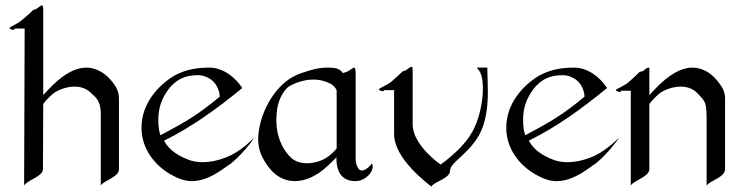

<svg xmlns="http://www.w3.org/2000/svg" viewBox="-20 -667 2728 707"><path d="M134.8 -647C131.8 -647 128.9 -646 118.2 -637.2C112.8 -631.8 103 -630.9 103 -630.9C103 -630.9 82 -609.9 62 -594.2C43.9 -578.1 15.1 -567.9 15.1 -564C15.1 -560.1 25.9 -557.1 28.8 -557.1C33.2 -557.1 34.2 -562 34.2 -562H70.8C70.8 -562 68.8 1 68.8 16.1C80.1 -3.9 138.2 -17.1 138.2 -43.9C138.2 -43.9 139.2 -237.8 139.2 -284.2C148.9 -297.9 168.9 -317.9 182.1 -327.1C195.8 -335.9 225.1 -348.1 254.9 -348.1C277.8 -348.1 300.8 -340.8 317.9 -321.8C330.1 -311 351.1 -295.9 351.1 -250V16.1C360.8 -2 418 -14.2 418 -43.9V-304.2C418 -333 404.8 -350.1 397.9 -359.9C372.1 -396 335.9 -418 297.9 -418C257.8 -418 217.8 -395 176.8 -356C167 -346.2 151.9 -331.1 139.2 -316.9V-623C139.2 -636.2 139.2 -647 134.8 -647Z M789.1 -311C710.9 -246.1 666 -219.2 570.8 -168.9C564.9 -185.1 563 -204.1 563 -225.1C563 -271 575.2 -303.2 600.1 -337.9C611.8 -354 629.9 -370.1 649.9 -378.9C671.9 -389.2 695.8 -390.1 710 -390.1C729 -390.1 750 -380.9 763.2 -369.1C779.8 -354 789.1 -329.1 789.1 -311ZM872.1 -342.8C846.2 -383.8 798.8 -418 752.9 -418C709 -418 668.9 -413.1 623 -389.2C563 -353 501 -287.1 501 -195.8C501 -139.2 529.8 -70.8 607.9 -24.9C634.8 -9.8 661.1 0 685.1 0C746.1 0 794.9 -41 821.8 -59.1C859.9 -83 918 -158.2 914.1 -158.2C914.1 -158.2 876 -118.2 830.1 -95.2C798.8 -80.1 760.7 -69.8 726.1 -69.8C706.1 -69.8 687 -73.2 670.9 -80.1C639.2 -92.8 604 -111.8 584 -148.9C688 -200.2 780.8 -268.1 872.1 -342.8Z M1284.7 -418C1282.7 -418 1277.8 -416 1268.6 -409.2C1264.6 -404.8 1249.5 -399.9 1242.7 -397.9C1231.4 -415 1212.9 -418 1189.5 -418C1150.9 -418 1129.9 -411.1 1089.8 -397.9C995.6 -367.2 950.7 -262.2 939.5 -216.8C933.6 -192.9 930.7 -172.9 930.7 -154.8C930.7 -110.8 946.8 -83 967.8 -53.2C993.7 -18.1 1027.8 0 1065.4 0C1104.5 0 1147.5 -19 1187.5 -57.1C1196.8 -64.9 1207.5 -76.2 1218.8 -87.9V-84C1218.8 -20 1251.5 0 1287.6 0C1325.7 0 1352.5 -32.2 1352.5 -53.2C1352.5 -62 1348.6 -64.9 1347.7 -64.9C1348.6 -61 1327.6 -39.1 1312.5 -39.1C1296.9 -39.1 1289.6 -64 1289.6 -84V-393.1C1289.6 -405.8 1288.6 -418 1284.7 -418ZM1219.7 -334V-120.1C1208.5 -106.9 1192.9 -92.8 1182.6 -86.9C1169.4 -77.1 1139.6 -65.9 1110.8 -65.9C1087.9 -65.9 1064.5 -71.8 1046.9 -90.8C1018.6 -121.1 997.6 -165 997.6 -225.1C997.6 -236.8 998.5 -250 1000.5 -265.1C1006.8 -307.1 1028.8 -340.8 1047.9 -351.1C1063.5 -358.9 1094.7 -374 1133.8 -374C1159.7 -374 1181.6 -367.2 1198.7 -357.9C1206.5 -353 1215.8 -345.2 1219.7 -334Z M1495.1 -420.9C1491.2 -420.9 1489.3 -418.9 1478.5 -411.1C1473.1 -405.8 1463.4 -404.8 1463.4 -404.8L1422.4 -367.2C1404.3 -352.1 1375.5 -342.8 1375.5 -337.9C1375.5 -334 1386.2 -331.1 1389.2 -331.1C1393.6 -331.1 1394.5 -335 1394.5 -335H1431.2V-172.9C1431.2 -82 1555.2 8.8 1568.4 20C1579.6 1 1637.2 -9.8 1637.2 -38.1C1637.2 -68.8 1701.2 -96.2 1743.2 -168C1770.5 -215.8 1776.4 -276.9 1776.4 -329.1C1776.4 -366.2 1774.4 -398.9 1774.4 -418C1768.6 -418.9 1755.4 -418 1746.6 -418C1741.2 -418 1737.3 -419.9 1737.3 -418C1737.3 -417 1738.3 -414.1 1740.2 -412.1C1753.4 -397.9 1758.3 -372.1 1758.3 -340.8C1758.3 -288.1 1742.2 -220.2 1718.3 -180.2C1693.4 -134.8 1643.6 -90.8 1602.5 -61C1559.6 -91.8 1499.5 -149.9 1499.5 -210V-403.8C1499.5 -418 1499.5 -420.9 1495.1 -420.9Z M2132.3 -311C2054.2 -246.1 2009.3 -219.2 1914.1 -168.9C1908.2 -185.1 1906.2 -204.1 1906.2 -225.1C1906.2 -271 1918.5 -303.2 1943.4 -337.9C1955.1 -354 1973.1 -370.1 1993.2 -378.9C2015.1 -389.2 2039.1 -390.1 2053.2 -390.1C2072.3 -390.1 2093.3 -380.9 2106.4 -369.1C2123 -354 2132.3 -329.1 2132.3 -311ZM2215.3 -342.8C2189.5 -383.8 2142.1 -418 2096.2 -418C2052.2 -418 2012.2 -413.1 1966.3 -389.2C1906.2 -353 1844.2 -287.1 1844.2 -195.8C1844.2 -139.2 1873 -70.8 1951.2 -24.9C1978 -9.8 2004.4 0 2028.3 0C2089.4 0 2138.2 -41 2165 -59.1C2203.1 -83 2261.2 -158.2 2257.3 -158.2C2257.3 -158.2 2219.2 -118.2 2173.3 -95.2C2142.1 -80.1 2104 -69.8 2069.3 -69.8C2049.3 -69.8 2030.3 -73.2 2014.2 -80.1C1982.4 -92.8 1947.3 -111.8 1927.2 -148.9C2031.2 -200.2 2124 -268.1 2215.3 -342.8Z M2368.2 -418C2361.8 -418 2356.9 -413.1 2352.1 -408.2C2345.7 -402.8 2335.9 -402.8 2335.9 -402.8C2335.9 -402.8 2314.9 -381.8 2293.9 -363.8C2274.9 -348.1 2248 -339.8 2248 -335C2248 -332 2258.8 -328.1 2262.7 -328.1C2266.1 -328.1 2267.1 -333 2267.1 -333H2302.7V16.1C2314 -2.9 2371.1 -16.1 2371.1 -43.9V-284.2C2380.9 -297.9 2400.9 -317.9 2414.1 -327.1C2427.7 -335.9 2457 -348.1 2486.8 -348.1C2509.8 -348.1 2532.7 -340.8 2549.8 -321.8C2580.1 -290 2582 -290 2582 -212.9V17.1C2591.8 -2 2649.9 -13.2 2649.9 -43.9V-304.2C2649.9 -333 2635.7 -350.1 2628.9 -359.9C2604 -396 2567.9 -418 2529.8 -418C2504.9 -418 2464.8 -409.2 2408.7 -356C2398.9 -346.2 2383.8 -331.1 2371.1 -316.9V-396C2371.1 -418 2372.1 -418 2368.2 -418Z"/></svg>

Font: Pierce
Style: Roman
Weight: 500
Version: Version 0.2.0